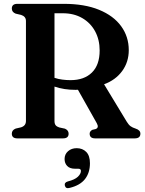

<svg xmlns="http://www.w3.org/2000/svg" viewBox="-20 -720 756 999"><path d="M650 -459Q650 -397.5 615.8 -350.5Q581.5 -303.5 521.5 -281.5L640 -86Q649.5 -70.5 659.5 -63.2Q669.5 -56 685.5 -51Q710.5 -43 710.5 -24.5Q710.5 0 681 0H475Q446.5 0 446.5 -24.5Q446.5 -37 460.5 -44.5L477.5 -48.5Q496.5 -55.5 483.5 -79L385.5 -253Q379.5 -252.5 373.5 -252.5Q312 -252.5 263.5 -269.5V-90.5Q263.5 -76 269.5 -68.5Q275.5 -61 288 -57L318 -50.5Q337 -42 337 -24.5Q337 0 308 0H70.5Q41.5 0 41.5 -24.5Q41.5 -43 61.5 -51L89.5 -57.5Q115 -65.5 115 -90.5V-611Q115 -634.5 89.5 -642.5L61.5 -649Q41.5 -657 41.5 -675.5Q41.5 -700 70.5 -700H312Q420 -700 495.5 -669Q571 -638 610.5 -583.5Q650 -529 650 -459ZM263.5 -651V-315Q283 -308.5 304.2 -305.8Q325.5 -303 347 -303Q418 -303 458.2 -342.5Q498.5 -382 498.5 -457.5Q498.5 -513.5 474.8 -557.2Q451 -601 407.8 -626Q364.5 -651 307 -651ZM371.5 158Q343.5 158 329.8 143.8Q316 129.5 316 107.5Q316 82.5 334 66.8Q352 51 379 51Q409.5 51 428.8 70.5Q448 90 448 129.5Q448 179 422.2 211.8Q396.5 244.5 343 257.5Q322 263.5 317.5 246Q313.5 229.5 333 224Q369 215 385 199.8Q401 184.5 401 169.5Q401 158 388 158Z"/></svg>

Font: Fraunces 72pt Soft SemiBold
Style: Regular
Weight: 600
Version: Version 1.000;[b76b70a41]